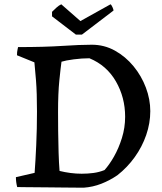

<svg xmlns="http://www.w3.org/2000/svg" viewBox="-20 -862 752 893"><path d="M256 10Q239 10 211.5 9.5Q184 9 153.5 9Q123 9 97.5 8.5Q72 8 60 8Q54 -15 54 -38L141 -58Q145 -110 148.5 -186.5Q152 -263 152 -343Q152 -430 147.5 -487.5Q143 -545 140 -572L59 -605Q59 -621 61.5 -631Q64 -641 64 -643Q186 -643 269.5 -648.5Q353 -654 407 -654Q465 -654 514.5 -626.5Q564 -599 601 -554Q638 -509 658.5 -454.5Q679 -400 679 -345Q679 -289 660 -234Q641 -179 606.5 -131Q572 -83 526 -47Q491 -23 451.5 -7.5Q412 8 369 11Q346 11 311 10.5Q276 10 256 10ZM360 -54Q388 -54 414.5 -57.5Q441 -61 466 -71Q488 -95 510 -133.5Q532 -172 547 -220Q562 -268 562 -319Q562 -409 519 -483.5Q476 -558 396 -591Q361 -591 323 -586Q285 -581 266 -575Q262 -547 256 -487.5Q250 -428 250 -342Q250 -302 250.5 -252Q251 -202 252.5 -153Q254 -104 257 -67Q281 -61 307.5 -57.5Q334 -54 360 -54ZM333 -701 222 -786V-807Q232 -817 243 -827Q254 -837 265 -842L354 -764L494 -842Q498 -840 503 -829Q508 -818 508 -813L361 -701Z"/></svg>

Font: Labrada Medium
Style: Regular
Weight: 500
Designer: Mercedes Jáuregui
Foundry: Omnibus-Type Team
Version: Version 1.000; ttfautohint (v1.8.4.7-5d5b)